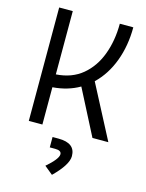

<svg xmlns="http://www.w3.org/2000/svg" viewBox="-140 -777 865 1134"><g transform="rotate(15 293.0 -210.0)"><path d="M77.1 0V-693.4H160.2V-306.6Q256.8 -313 320.6 -366.2Q384.3 -419.4 416 -504.9Q447.8 -590.3 447.8 -693.4H530.3Q530.3 -581.1 494.9 -486.1Q459.5 -391.1 392.6 -327.1L563.5 0H466.3L324.2 -276.4Q289.1 -255.9 247.8 -243.7Q206.5 -231.4 160.2 -228V0ZM291.5 272.5 240.2 230.5Q308.6 171.4 308.6 142.6Q308.6 119.1 270.5 119.1H237.3V55.7H273.9Q377 55.7 377 135.7Q377 188.5 291.5 272.5Z"/></g></svg>

Font: CaskaydiaMono NF SemiLight
Style: Regular
Weight: 350
Designer: Aaron Bell
Foundry: Saja Typeworks
Version: Version 2111.001; ttfautohint (v1.8.4);Nerd Fonts 3.1.1